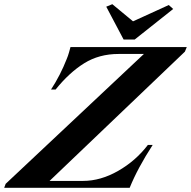

<svg xmlns="http://www.w3.org/2000/svg" viewBox="-85 -898 913 918"><path d="M-58 -19 603 -640H482Q389 -640 317.5 -595.5Q246 -551 181 -470H159Q204 -539 234 -616Q240 -630 245 -647.5Q250 -665 252 -673H808L799 -651L152 -33H312Q396 -33 480 -81Q564 -129 622 -205H645Q573 -94 535 0H-65ZM423 -866 452 -878 551 -796 722 -874 743 -855 559 -709H506Z"/></svg>

Font: Ibarra Real Nova
Style: Bold Italic
Weight: 700
Italic angle: -22°
Designer: Jose Maria Ribagorda & Octavio Pardo
Foundry: Octavio Pardo
Version: Version 1.014